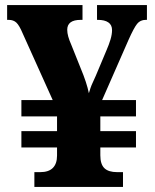

<svg xmlns="http://www.w3.org/2000/svg" viewBox="-20 -734 607 754"><path d="M115 0V-58H138Q171 -58 187.5 -74.5Q204 -91 204 -123V-155H64V-219H204V-277H64V-341H187L69 -603Q56 -634 44.5 -645Q33 -656 14 -656H8V-714H304V-656H297Q244 -656 244 -617Q244 -605 248 -590.5Q252 -576 260 -558L296 -468Q309 -437 317 -412.5Q325 -388 329 -368Q332 -378 335.5 -388.5Q339 -399 344.5 -410.5Q350 -422 356 -436L398 -536Q408 -559 414 -579Q420 -599 420 -616Q420 -636 405.5 -646Q391 -656 364 -656H361V-714H557V-656H552Q531 -656 518.5 -640.5Q506 -625 485 -578L381 -341H514V-277H374V-219H514V-155H374V-124Q374 -89 390 -73.5Q406 -58 440 -58H463V0Z"/></svg>

Font: Noto Rashi Hebrew ExtraBold
Style: Regular
Weight: 800
Version: Version 1.006